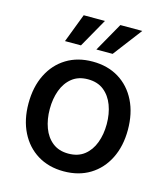

<svg xmlns="http://www.w3.org/2000/svg" viewBox="-114 -846 825 946"><g transform="rotate(15 298.5 -372.5)"><path d="M297.9 11.2Q221.7 11.2 164.8 -23.7Q107.9 -58.6 76.4 -121.6Q44.9 -184.6 44.9 -267.6Q44.9 -352.1 76.4 -415.3Q107.9 -478.5 164.8 -513.4Q221.7 -548.3 297.9 -548.3Q375 -548.3 431.9 -513.4Q488.8 -478.5 520.3 -415.3Q551.8 -352.1 551.8 -267.6Q551.8 -184.6 520.3 -121.6Q488.8 -58.6 431.9 -23.7Q375 11.2 297.9 11.2ZM297.9 -79.1Q347.2 -79.1 379.4 -104.5Q411.6 -129.9 427.7 -172.9Q443.8 -215.8 443.8 -268.1Q443.8 -320.8 427.7 -363.8Q411.6 -406.7 379.4 -432.4Q347.2 -458 297.9 -458Q249.5 -458 217.3 -432.4Q185.1 -406.7 169.2 -363.8Q153.3 -320.8 153.3 -268.1Q153.3 -215.8 169.2 -172.9Q185.1 -129.9 217.3 -104.5Q249.5 -79.1 297.9 -79.1ZM220.7 -610.4H139.2L195.3 -757.3H303.7ZM382.3 -610.4H299.3L382.3 -757.3H494.1Z"/></g></svg>

Font: Inter 17pt Medium
Style: Regular
Weight: 500
Version: Version 4.001;git-66647c0bb